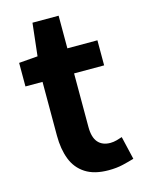

<svg xmlns="http://www.w3.org/2000/svg" viewBox="-111 -778 643 858"><g transform="rotate(-15 210.5 -348.5)"><path d="M284 14Q218 14 177 -12.5Q136 -39 118 -86Q100 -133 100 -195V-444H21V-553L108 -560L125 -711H246V-560H385V-444H246V-196Q246 -148 266 -125Q286 -102 323 -102Q337 -102 352 -106Q367 -110 378 -114L403 -7Q380 0 350.5 7Q321 14 284 14Z"/></g></svg>

Font: Noto Sans TC Thin
Style: Bold
Weight: 700
Version: Version 2.004-H2;hotconv 1.0.118;makeotfexe 2.5.65603